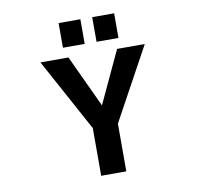

<svg xmlns="http://www.w3.org/2000/svg" viewBox="-98 -1049 1196 1154"><g transform="rotate(-10 500.0 -472.0)"><path d="M334 -795.9V-946.3H466.8V-795.9ZM539.1 -795.9V-946.3H672.9V-795.9ZM504.9 -414.1 653.3 -732.4H822.3L580.1 -289.1V2H426.8V-289.1L185.5 -732.4H356.4Z"/></g></svg>

Font: Gen Shin Gothic Monospace Bold
Style: Bold
Weight: 700
Designer: [Source Han Sans]
Ryoko NISHIZUKA  (kana & ideographs); Paul D. Hunt (Latin, Greek & Cyrillic); Wenlong ZHANG  (bopomofo
Version: Version 1.002.20150607